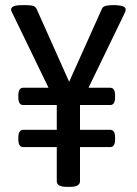

<svg xmlns="http://www.w3.org/2000/svg" viewBox="-20 -722 530 744"><path d="M461 -667 323 -382H407Q426 -382 426 -352V-345Q426 -315 407 -315H290V-219H407Q426 -219 426 -189V-182Q426 -152 407 -152H290V-20Q290 2 252 2H238Q200 2 200 -20V-152H70Q51 -152 51 -182V-189Q51 -219 70 -219H200V-315H70Q51 -315 51 -345V-352Q51 -382 70 -382H168L30 -667Q23 -679 23 -685Q23 -702 65 -702H83Q100 -702 109 -699Q118 -696 122 -687L248 -405L375 -688Q378 -696 388.5 -699Q399 -702 415 -702H429Q449 -701 458 -697Q467 -693 467 -685Q467 -678 461 -667Z"/></svg>

Font: Asap Condensed
Style: Regular
Weight: 400
Designer: Pablo Cosgaya
Foundry: Omnibus-Type
Version: Version 1.010; ttfautohint (v1.8)